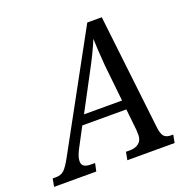

<svg xmlns="http://www.w3.org/2000/svg" viewBox="-177 -836 944 958"><g transform="rotate(-20 295.0 -357.0)"><path d="M598 -42 590 0H339L347 -42H368Q398 -42 416 -57Q434 -72 434 -100L433 -127L421 -240H187L131 -134Q113 -99 113 -76Q113 -58 125 -50Q137 -42 162 -42H183L174 0H-50L-42 -42H-24Q2 -42 18.5 -57Q35 -72 61 -120L386 -714H463L533 -107Q537 -70 548.5 -56Q560 -42 586 -42ZM416 -289 397 -468 395 -488Q387 -590 387 -627Q360 -562 314 -477L214 -289Z"/></g></svg>

Font: Noto Serif Narrow
Style: Italic
Weight: 400
Width: 4
Italic angle: -12°
Designer: Monotype Design Team
Foundry: Monotype Imaging Inc.
Version: Version 1.001